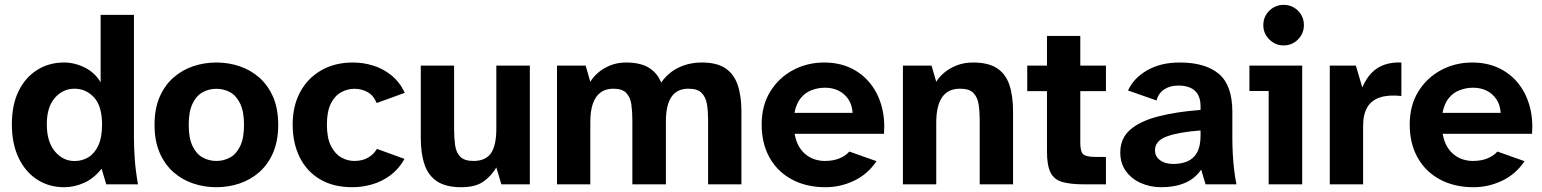

<svg xmlns="http://www.w3.org/2000/svg" viewBox="-20 -770 6442 802"><path d="M247.4 12Q184.9 12 135.5 -19.7Q86.1 -51.4 57.8 -110.6Q29.5 -169.7 29.5 -250.9Q29.5 -332.1 57.8 -389.6Q86.1 -447.1 135.5 -478Q184.9 -508.9 247.4 -508.9Q291.8 -508.9 334.2 -487.8Q376.6 -466.7 400.3 -426.1V-708H539.5V-192.7Q539.5 -157.9 542.8 -107.4Q546.1 -56.9 556.5 0H423.9L404.3 -65.3Q372.9 -25.3 331.9 -6.6Q290.9 12 247.4 12ZM291.3 -97.4Q323.7 -97.4 349.6 -113.3Q375.4 -129.2 390.8 -162.6Q406.3 -195.9 406.3 -248.4Q406.3 -326.9 372.7 -363.2Q339.1 -399.5 291.3 -399.5Q242.7 -399.5 209.1 -361.2Q175.5 -322.8 175.5 -250.9Q175.5 -178.3 209.1 -137.8Q242.7 -97.4 291.3 -97.4Z M883.8 12Q833.5 12 787.4 -3.4Q741.4 -18.8 704.8 -50.7Q668.3 -82.6 646.9 -132Q625.5 -181.4 625.5 -248.4Q625.5 -316.2 646.9 -365.2Q668.3 -414.2 704.8 -446.2Q741.4 -478.1 787.4 -493.5Q833.5 -508.9 883.8 -508.9Q934.1 -508.9 980.2 -493.5Q1026.2 -478.1 1062.8 -446.2Q1099.3 -414.2 1120.7 -365.2Q1142.1 -316.2 1142.1 -248.4Q1142.1 -181.4 1120.7 -132Q1099.3 -82.6 1062.8 -50.7Q1026.2 -18.8 980.2 -3.4Q934.1 12 883.8 12ZM883.8 -97.7Q915.3 -97.7 941.5 -112.4Q967.7 -127 983.5 -160.2Q999.3 -193.4 999.3 -248.4Q999.3 -303.5 983.5 -336.7Q967.7 -369.9 941.5 -384.5Q915.3 -399.1 883.8 -399.1Q852.5 -399.1 826.2 -384.5Q799.9 -369.9 784.1 -336.7Q768.3 -303.5 768.3 -248.4Q768.3 -193.4 784.1 -160.2Q799.9 -127 826.2 -112.4Q852.5 -97.7 883.8 -97.7Z M1452.2 12Q1372.2 12 1316.6 -21.1Q1260.9 -54.2 1231.7 -113.4Q1202.5 -172.6 1202.5 -250.1Q1202.5 -327.3 1234 -385.8Q1265.6 -444.3 1322.4 -476.6Q1379.2 -508.9 1453.9 -508.9Q1497.2 -508.9 1538.5 -496.2Q1579.8 -483.6 1614.5 -455.7Q1649.2 -427.9 1670.9 -382.3L1553.3 -339.6Q1540.6 -371.3 1515.7 -385.2Q1490.7 -399.1 1460.1 -399.1Q1431.2 -399.1 1404.7 -384.5Q1378.2 -369.9 1361.8 -337.1Q1345.5 -304.3 1345.5 -249.4Q1345.5 -193.9 1362.3 -160.6Q1379.2 -127.2 1405.2 -112.5Q1431.2 -97.7 1460.1 -97.7Q1493.7 -97.7 1517.3 -111.4Q1540.9 -125 1554.5 -148.1L1669.7 -106.3Q1646 -63.8 1610.3 -37.5Q1574.6 -11.3 1533.8 0.3Q1492.9 12 1452.2 12Z M1907.1 12Q1842.6 12 1805.6 -12.5Q1768.6 -37 1753.1 -83.3Q1737.6 -129.7 1737.6 -194.6V-496H1876.8V-230.2Q1876.8 -194.6 1881 -164.1Q1885.1 -133.5 1902.3 -115.6Q1919.6 -97.7 1958.1 -97.7Q2008.1 -97.7 2030.7 -129.9Q2053.2 -162.1 2053.2 -232.9V-496H2193.2V0H2074.2L2053.2 -70.4Q2031.4 -33.6 1998.2 -10.8Q1965.1 12 1907.1 12Z M2306.6 0V-496H2426.2L2445.8 -428.3Q2457.4 -448.2 2478.3 -466.3Q2499.2 -484.4 2528.9 -496.7Q2558.6 -508.9 2595.6 -508.9Q2654.2 -508.9 2689.7 -487.5Q2725.1 -466.1 2741.9 -425.1Q2771.1 -467.1 2815.2 -488Q2859.3 -508.9 2911.3 -508.9Q2974.2 -508.9 3010 -484.9Q3045.8 -460.9 3061.4 -415.1Q3077 -369.4 3077 -304.3V0H2937.8V-268.7Q2937.8 -304.3 2933.1 -333.9Q2928.4 -363.6 2911.2 -381.5Q2894 -399.5 2855.3 -399.5Q2807.8 -399.5 2784.7 -365.3Q2761.5 -331.1 2761.5 -263.3V0H2621.4V-268.7Q2621.4 -304.3 2617.2 -333.9Q2612.9 -363.6 2596.1 -381.5Q2579.3 -399.5 2541.4 -399.5Q2509.5 -399.5 2488.2 -383.4Q2466.9 -367.4 2456.3 -336.6Q2445.8 -305.8 2445.8 -260.9V0Z M3428.1 12Q3348.4 12 3288.3 -20.1Q3228.2 -52.1 3194.9 -111Q3161.5 -169.9 3161.5 -250.2Q3161.5 -329.2 3197.2 -387.2Q3232.8 -445.1 3292.2 -477Q3351.6 -508.9 3422.8 -508.9Q3483.4 -508.9 3531.7 -486.6Q3579.9 -464.3 3613.1 -424Q3646.2 -383.7 3661.8 -329.2Q3677.3 -274.8 3672.5 -211.2H3299.1Q3304.7 -180.1 3317.1 -158.6Q3329.6 -137.2 3346.9 -123.7Q3364.2 -110.1 3384.4 -103.9Q3404.6 -97.7 3424.8 -97.7Q3461.1 -97.7 3487.2 -108.8Q3513.2 -119.9 3527.8 -137L3641.3 -96.7Q3604.6 -42.4 3547.7 -15.2Q3490.7 12 3428.1 12ZM3298.4 -298.5H3541.3Q3539.6 -331.1 3524.2 -354.5Q3508.7 -378 3483.7 -390.8Q3458.7 -403.6 3426.1 -403.6Q3397.1 -403.6 3370.3 -393.4Q3343.5 -383.3 3324.9 -360.5Q3306.2 -337.7 3298.4 -298.5Z M3751.6 0V-496H3871.2L3890.8 -428.3Q3902.4 -448.2 3923.9 -466.3Q3945.4 -484.4 3975.9 -496.7Q4006.4 -508.9 4045.1 -508.9Q4108.4 -508.9 4144.8 -484.9Q4181.2 -460.9 4196.4 -415.1Q4211.6 -369.4 4211.6 -304.3V0H4072.3V-268.7Q4072.3 -304.3 4067.8 -333.9Q4063.2 -363.6 4046.2 -381.5Q4029.2 -399.5 3990.1 -399.5Q3939.7 -399.5 3915.2 -363.7Q3890.8 -327.9 3890.8 -257.6V0Z M4508.4 0Q4450.1 0 4416 -10.3Q4382 -20.6 4367.6 -50.5Q4353.3 -80.3 4353.3 -137V-389.2H4270.9V-496H4353.3V-620H4492.5V-496H4599.6V-389.2H4492.5V-172.1Q4492.5 -135.8 4505.2 -125.2Q4518 -114.6 4554.1 -114.6H4599.6V0Z M4830.9 12Q4783.9 12 4744.8 -5.7Q4705.7 -23.4 4682.6 -55.7Q4659.5 -88.1 4659.5 -133.1Q4659.5 -192.1 4700.9 -228.1Q4742.3 -264.1 4818 -283.7Q4893.7 -303.2 4994.8 -310.8V-325.5Q4994.8 -369.6 4971 -391.1Q4947.1 -412.6 4901.9 -412.6Q4868.1 -412.6 4843.6 -397Q4819.1 -381.4 4811.1 -350.3L4691.9 -392.1Q4715.1 -443.4 4771.5 -476.2Q4827.9 -508.9 4907.9 -508.9Q5014.9 -508.9 5071.3 -461.4Q5127.6 -413.9 5127.6 -303V-192.7Q5127.6 -159 5129.7 -122.7Q5131.8 -86.3 5135.9 -54.3Q5140 -22.4 5144.8 0H5015.8L4997.4 -61.5Q4970.8 -22.9 4928.4 -5.4Q4886.1 12 4830.9 12ZM4880.7 -85.1Q4913.4 -85.1 4939.3 -95.8Q4965.2 -106.6 4980 -132.6Q4994.8 -158.6 4994.8 -204V-225.1Q4904.4 -218.4 4854.5 -200.3Q4804.5 -182.2 4804.5 -142.4Q4804.5 -116.5 4825.7 -100.8Q4846.9 -85.1 4880.7 -85.1Z M5279.3 0V-390H5198.9V-496H5419.4V0ZM5341.7 -580.3Q5307 -580.3 5282 -605.3Q5257 -630.2 5257 -664.8Q5257 -700.7 5282 -725.2Q5307 -749.7 5341.6 -749.7Q5377.5 -749.7 5402 -725.1Q5426.5 -700.5 5426.5 -665Q5426.5 -630.2 5401.9 -605.3Q5377.3 -580.3 5341.7 -580.3Z M5534.6 0V-496H5643.5L5670.5 -404.8Q5686.9 -442.9 5709.9 -466.2Q5733 -489.6 5764.1 -500Q5795.1 -510.5 5833.7 -508.9V-369.1Q5779.5 -374.8 5744.1 -363Q5708.6 -351.3 5691.2 -321.7Q5673.8 -292 5673.8 -243.1V0Z M6135.1 12Q6055.4 12 5995.3 -20.1Q5935.2 -52.1 5901.9 -111Q5868.5 -169.9 5868.5 -250.2Q5868.5 -329.2 5904.2 -387.2Q5939.8 -445.1 5999.2 -477Q6058.6 -508.9 6129.8 -508.9Q6190.4 -508.9 6238.7 -486.6Q6286.9 -464.3 6320.1 -424Q6353.2 -383.7 6368.8 -329.2Q6384.3 -274.8 6379.5 -211.2H6006.1Q6011.7 -180.1 6024.1 -158.6Q6036.6 -137.2 6053.9 -123.7Q6071.2 -110.1 6091.4 -103.9Q6111.6 -97.7 6131.8 -97.7Q6168.1 -97.7 6194.2 -108.8Q6220.2 -119.9 6234.8 -137L6348.3 -96.7Q6311.6 -42.4 6254.7 -15.2Q6197.7 12 6135.1 12ZM6005.4 -298.5H6248.3Q6246.6 -331.1 6231.2 -354.5Q6215.7 -378 6190.7 -390.8Q6165.7 -403.6 6133.1 -403.6Q6104.1 -403.6 6077.3 -393.4Q6050.5 -383.3 6031.9 -360.5Q6013.2 -337.7 6005.4 -298.5Z"/></svg>

Font: Atkinson Hyperlegible Next
Style: Regular
Weight: 400
Designer: Elliott Scott, Megan Eiswerth, Linus Boman, Theodore Petrosky, Letters from Sweden
Foundry: Applied Design Works, Letters from Sweden
Version: Version 2.001